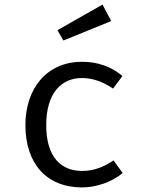

<svg xmlns="http://www.w3.org/2000/svg" viewBox="-20 -808 640 839"><path d="M428 -788 231 -676 257 -631 466 -716ZM339 -61C248 -61 182 -120 182 -261C182 -400 247 -467 338 -467C385 -467 429 -451 474 -421L515 -476C466 -517 407 -538 339 -538C182 -538 91 -419 91 -261C91 -96 181 11 339 11C400 11 471 -13 516 -52L476 -107C436 -80 392 -61 339 -61Z"/></svg>

Font: FiraMono Nerd Font
Style: Regular
Weight: 400
Designer: Carrois Corporate & Edenspiekermann AG
Foundry: Carrois Corporate GbR & Edenspiekermann AG
Version: Version 003.206;Nerd Fonts 3.3.0